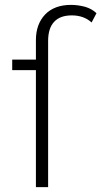

<svg xmlns="http://www.w3.org/2000/svg" viewBox="-20 -766 415 786"><path d="M271 -746Q299 -746 329 -738Q356 -730 375 -712L355 -674Q323 -703 274 -703Q226 -703 202 -677Q177 -651 177 -598V0H127V-479H30V-522H127V-602Q127 -667 165 -707Q203 -746 271 -746Z"/></svg>

Font: Montserrat Light Alt1
Style: Light
Weight: 500
Designer: Differentunic
Foundry: Julieta Ulanovsky
Version: 0.1